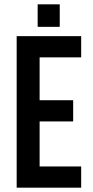

<svg xmlns="http://www.w3.org/2000/svg" viewBox="-20 -867 428 887"><path d="M256 -743H154V-847H256ZM355 -602H163V-404H318V-306H163V-98H355V0H57V-700H355Z"/></svg>

Font: Bebas Kai
Style: Regular
Weight: 400
Designer: Ryoichi Tsunekawa
Foundry: Dharma Type
Version: Version 1.001;PS 001.001;hotconv 1.0.70;makeotf.lib2.5.58329